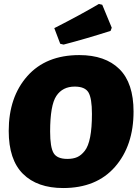

<svg xmlns="http://www.w3.org/2000/svg" viewBox="-20 -937 698 969"><path d="M479 -917 496 -913 544 -797 538 -781Q409 -740 301 -712L284 -716L254 -795Q384 -861 479 -917ZM380 -659Q511 -659 582.5 -588.5Q654 -518 654 -374Q654 -202 560.5 -95Q467 12 299 12Q168 12 96 -59.5Q24 -131 24 -276Q24 -447 118 -553Q212 -659 380 -659ZM357 -500Q296 -500 264.5 -453Q233 -406 233 -273Q233 -194 250.5 -164.5Q268 -135 320 -135Q349 -135 369.5 -144Q390 -153 408 -176Q426 -199 435 -245.5Q444 -292 444 -362Q444 -441 426.5 -470.5Q409 -500 357 -500Z"/></svg>

Font: Alegreya Sans Black
Style: Italic
Weight: 900
Italic angle: -7°
Designer: Juan Pablo del Peral
Foundry: Huerta Tipografica
Version: Version 2.007